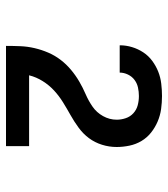

<svg xmlns="http://www.w3.org/2000/svg" viewBox="20 -903 560 640"><g transform="rotate(90 300.0 -583.0)"><path d="M133 -323V-324Q133 -348 134 -371.5Q135 -395 140.5 -418.5Q146 -442 155.5 -464Q165 -486 179.5 -505Q194 -524 212.5 -539.5Q231 -555 251.5 -567Q272 -579 294 -588.5Q316 -598 335.5 -611.5Q355 -625 367 -646.5Q379 -668 379 -692Q379 -707 374 -722Q369 -737 357.5 -747.5Q346 -758 331 -762Q316 -766 300 -766Q286 -766 272 -763Q258 -760 246.5 -751.5Q235 -743 228.5 -729.5Q222 -716 222 -702Q222 -702 222 -702Q222 -702 222 -702H131Q131 -702 131 -702Q131 -702 131 -703Q131 -723 137 -743Q143 -763 154.5 -780.5Q166 -798 183 -810.5Q200 -823 219 -830.5Q238 -838 259 -840.5Q280 -843 300 -843Q322 -843 343.5 -840Q365 -837 385 -828.5Q405 -820 422 -806.5Q439 -793 450 -774.5Q461 -756 465.5 -734.5Q470 -713 470 -692Q470 -667 462.5 -643Q455 -619 440.5 -599.5Q426 -580 405.5 -565Q385 -550 363.5 -538Q342 -526 321 -513Q300 -500 282 -483.5Q264 -467 250.5 -445.5Q237 -424 231 -400H467V-323Z"/></g></svg>

Font: Zed Sans Extended
Style: Bold
Weight: 700
Width: 7
Designer: Belleve Invis
Foundry: Belleve Invis
Version: Version 1.0.0; ttfautohint (v1.8.4)